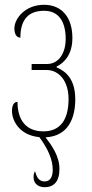

<svg xmlns="http://www.w3.org/2000/svg" viewBox="-20 -563 384 801"><path d="M166 218C205 218 228 194 228 142C228 88 196 44 170 10C266 5 294 -72 294 -149C294 -230 257 -265 216 -282V-285C253 -304 282 -340 282 -405C282 -489 239 -543 164 -543C85 -543 40 -486 40 -444C40 -417 52 -406 65 -406C65 -483 100 -518 164 -518C229 -518 254 -467 254 -401C254 -341 225 -296 176 -296H112V-271H174C227 -271 266 -224 266 -150C266 -64 232 -15 161 -15C88 -15 53 -63 53 -138C37 -138 30 -122 30 -100C30 -57 64 2 144 9C182 60 200 105 200 145C200 169 193 194 166 194C140 194 132 172 126 151C121 160 120 167 120 177C120 203 140 218 166 218Z"/></svg>

Font: Noto Serif ExtraCondensed Thin
Style: Regular
Weight: 100
Width: 2
Designer: Monotype Design Team
Foundry: Monotype Imaging Inc.
Version: Version 2.013